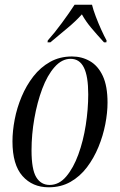

<svg xmlns="http://www.w3.org/2000/svg" viewBox="-20 -786 510 816"><path d="M187 10Q118 10 75.5 -38Q33 -86 33 -185Q33 -229 42.5 -278.5Q52 -328 72 -375.5Q92 -423 122 -461.5Q152 -500 193 -523Q234 -546 286 -546Q328 -546 362.5 -526Q397 -506 417 -463Q437 -420 437 -350Q437 -307 427.5 -258Q418 -209 398.5 -161.5Q379 -114 349.5 -75Q320 -36 279.5 -13Q239 10 187 10ZM191 0Q231 0 261.5 -36Q292 -72 313 -129.5Q334 -187 344.5 -254.5Q355 -322 355 -385Q355 -462 336.5 -499Q318 -536 280 -536Q243 -536 212 -501Q181 -466 159.5 -408.5Q138 -351 126 -282.5Q114 -214 114 -147Q114 -66 134 -33Q154 0 191 0ZM183 -614Q211 -645 243 -688.5Q275 -732 297 -766H371Q376 -745 387 -716Q398 -687 410.5 -659.5Q423 -632 433 -614L432 -606H422Q390 -641 367 -668.5Q344 -696 328 -725Q301 -695 266.5 -666.5Q232 -638 194 -606H182Z"/></svg>

Font: Noto Serif Display ExtraCondensed
Style: Italic
Weight: 400
Width: 2
Italic angle: -12°
Designer: Monotype Design Team
Foundry: Monotype Imaging Inc.
Version: Version 2.009